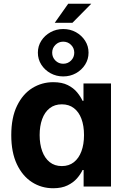

<svg xmlns="http://www.w3.org/2000/svg" viewBox="-20 -988 670 1017"><path d="M261.7 9.1Q199.4 9.1 149.1 -23.3Q98.8 -55.8 69.2 -118.5Q39.7 -181.1 39.7 -272Q39.7 -365.3 70.2 -427.7Q100.6 -490.2 151.1 -521.5Q201.6 -552.7 262.1 -552.7Q308.3 -552.7 339 -537.2Q369.7 -521.8 388.5 -498.8Q407.4 -475.8 417.2 -454H422.2V-545.9H567.9V0H422.9V-87.4H417.2Q407.1 -65.4 387.7 -43.1Q368.2 -20.8 337.4 -5.9Q306.6 9.1 261.7 9.1ZM307.5 -108.3Q345.2 -108.3 371.3 -128.9Q397.5 -149.5 411.2 -186.4Q425 -223.3 425 -272.5Q425 -322.2 411.3 -358.7Q397.7 -395.1 371.5 -415.2Q345.4 -435.4 307.5 -435.4Q269.2 -435.4 243 -414.7Q216.7 -394 203.4 -357.3Q190 -320.6 190 -272.5Q190 -224.6 203.5 -187.4Q217 -150.3 243.2 -129.3Q269.4 -108.3 307.5 -108.3ZM269.9 -867.1 341.2 -968.1H463.3L363.6 -867.1ZM314.8 -583.2Q278.1 -583.2 247.4 -600.2Q216.8 -617.2 198.7 -645.7Q180.6 -674.2 180.6 -709Q180.6 -743.9 198.7 -772.1Q216.8 -800.4 247.4 -817.3Q278 -834.3 314.8 -834.3Q352 -834.3 382.4 -817.4Q412.8 -800.4 430.9 -772.1Q449 -743.9 449 -708.9Q449 -674.2 430.9 -645.7Q412.8 -617.2 382.4 -600.2Q352.1 -583.2 314.8 -583.2ZM314.8 -650.3Q339.5 -650.3 356.4 -667.4Q373.4 -684.6 373.4 -708.9Q373.4 -733.2 356.4 -750.2Q339.4 -767.3 314.7 -767.3Q290.5 -767.3 273.4 -750.2Q256.4 -733.2 256.4 -708.9Q256.4 -684.6 273.4 -667.4Q290.5 -650.3 314.8 -650.3Z"/></svg>

Font: Atlassian Sans
Style: Regular
Weight: 400
Designer: Rasmus Andersson
Foundry: Modifications by Atlassian Pty Ltd, manufactured by rsms
Version: Version 4.001;git-9221beed3